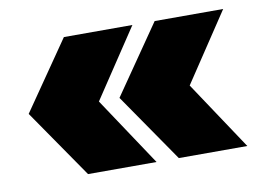

<svg xmlns="http://www.w3.org/2000/svg" viewBox="-53 -550 749 552"><g transform="rotate(-10 321.5 -274.0)"><path d="M163 -74 25 -274 163 -474H363L230 -274L363 -74ZM428 -74 290 -274 428 -474H628L495 -274L628 -74Z"/></g></svg>

Font: MOST Montserrat Black
Style: Regular
Weight: 900
Designer: Julieta Ulanovsky
Foundry: Julieta Ulanovsky
Version: Version 8.000;March 11, 2024;FontCreator 15.0.0.2926 64-bit